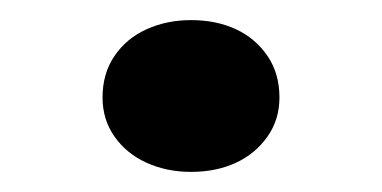

<svg xmlns="http://www.w3.org/2000/svg" viewBox="-20 -376 380 191"><path d="M170 -356Q195 -356 214.5 -347Q234 -338 246 -320.5Q258 -303 258 -279Q258 -257 246 -240Q234 -223 214.5 -214Q195 -205 170 -205Q146 -205 126 -214Q106 -223 94 -240Q82 -257 82 -279Q82 -303 94 -320.5Q106 -338 126 -347Q146 -356 170 -356Z"/></svg>

Font: Kalnia SemiBold
Style: Regular
Weight: 600
Designer: Frida Medrano
Foundry: Frida Medrano
Version: Version 1.105